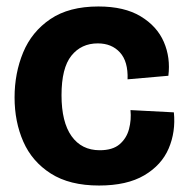

<svg xmlns="http://www.w3.org/2000/svg" viewBox="-20 -559 574 593"><path d="M286 14Q195 14 137 -23Q79 -60 52 -121.5Q25 -183 25 -258Q25 -333 51.5 -397Q78 -461 135.5 -500Q193 -539 284 -539Q364 -539 414.5 -508.5Q465 -478 486 -429.5Q507 -381 500 -325L374 -314Q376 -369 350.5 -397Q325 -425 282 -425Q231 -425 200.5 -387Q170 -349 170 -265Q170 -182 201 -138.5Q232 -95 288 -95Q328 -95 349.5 -113.5Q371 -132 378.5 -160.5Q386 -189 383 -219L517 -212Q523 -152 501 -100.5Q479 -49 425.5 -17.5Q372 14 286 14Z"/></svg>

Font: Bricolage Grotesque 48pt Bricolage Grotesque 48pt Regular
Style: Bold
Weight: 700
Designer: Mathieu Triay
Foundry: Atelier Triay
Version: Version 1.000; ttfautohint (v1.8.4.7-5d5b);gftools[0.9.32]